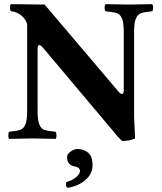

<svg xmlns="http://www.w3.org/2000/svg" viewBox="-20 -667 780 925"><path d="M354 50.8Q382.8 50.8 404.3 68.4Q425.8 85.9 425.8 128.9Q425.8 169.9 392.3 199.5Q358.9 229 306.2 237.8Q293 230 299.8 210Q328.6 202.1 346.9 186.5Q365.2 170.9 365.2 157.2Q365.2 151.4 363 147.2Q360.8 143.1 356.4 140.6Q352.1 138.2 349.6 137.2Q347.2 136.2 341.3 134.8L335.9 133.8Q302.7 126.5 303.2 88.9Q303.2 75.7 320.1 63.2Q336.9 50.8 354 50.8ZM630.9 0Q606 12.2 567.9 12.2Q547.4 -6.8 527.8 -32.2L192.9 -430.2Q176.3 -450.2 168.9 -450.2Q161.1 -450.2 161.1 -430.2V-132.8Q161.1 -86.9 169.7 -66.9Q178.2 -46.9 193.1 -41.5Q208 -36.1 248 -32.2Q252 -28.3 252 -15.1Q252 -2 248 2Q147.9 0 136.2 0Q122.1 0 23.9 2Q20 -2 20 -14.9Q20 -27.8 23.9 -32.2Q64 -36.1 79.1 -42Q94.2 -47.9 102.5 -67.9Q110.8 -87.9 110.8 -132.8V-549.8Q106 -571.8 84 -591.3Q62 -610.8 32.2 -612.8Q28.3 -617.7 28.1 -629.9Q27.8 -642.1 32.2 -647L194.8 -645L284.2 -540L549.3 -227.5Q560.5 -214.4 567.6 -213.9Q574.7 -213.4 576.2 -231V-512.2Q576.2 -558.1 567.6 -578.1Q559.1 -598.1 543.9 -603.5Q528.8 -608.9 488.8 -612.8Q483.9 -617.7 483.9 -629.9Q483.9 -642.1 488.8 -647Q588.9 -645 605 -645Q614.7 -645 712.9 -647Q717.8 -642.1 717.8 -630.1Q717.8 -618.2 712.9 -612.8Q672.9 -608.9 658 -603Q643.1 -597.2 634.5 -577.1Q626 -557.1 626 -512.2V-102.1Z"/></svg>

Font: Linux Libertine
Style: Bold
Weight: 700
Designer: Philipp H. Poll
Foundry: Philipp H. Poll
Version: Version 5.0.3